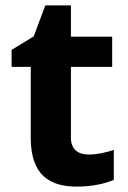

<svg xmlns="http://www.w3.org/2000/svg" viewBox="-20 -682 474 712"><path d="M308 -109C269 -109 243 -129 243 -171V-434H396V-546H243V-662H148L105 -547L23 -497V-434H94V-171C94 -30 167 10 265 10C321 10 370 -1 402 -15V-126C371 -116 341 -109 308 -109Z"/></svg>

Font: Noto Sans Gujarati
Style: Bold
Weight: 700
Designer: Jelle Bosma - Monotype Design Team, Universal Thirst
Foundry: Monotype Imaging Inc.
Version: Version 2.106